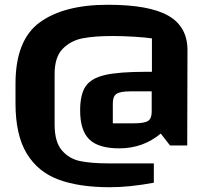

<svg xmlns="http://www.w3.org/2000/svg" viewBox="-20 -610 871 805"><path d="M766 -400 765 0H693L654 -50Q580 12 480 12Q393 12 354.5 -25.5Q316 -63 316 -147Q316 -214 339 -248Q362 -282 420 -295.5Q478 -309 594 -309H617V-449Q591 -453 543.5 -456Q496 -459 451 -459Q377 -459 327 -449.5Q277 -440 243 -405.5Q209 -371 209 -300V-88Q209 -15 239.5 20.5Q270 56 316.5 65.5Q363 75 434 75H625V156Q524 175 441 175Q312 175 225.5 143Q139 111 92 33.5Q45 -44 45 -177V-259Q45 -442 146.5 -516Q248 -590 432 -590Q606 -590 686 -544Q766 -498 766 -400ZM616 -141V-227H528Q484 -227 468.5 -216.5Q453 -206 453 -177V-93H542Q585 -93 600.5 -103Q616 -113 616 -141Z"/></svg>

Font: Changa SemiBold
Style: Regular
Weight: 600
Designer: Eduardo Rodriguez Tunni
Foundry: Eduardo Rodriguez Tunni
Version: Version 2.002; ttfautohint (v1.5) -l 8 -r 50 -G 150 -x 14 -H